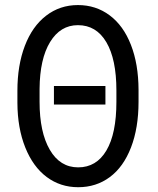

<svg xmlns="http://www.w3.org/2000/svg" viewBox="-20 -741 633 770"><path d="M402.8 -321.8H196.3V-396H402.8ZM535.6 -332.5Q535.6 -228 505.4 -149.7Q475.1 -71.3 420.4 -30.8Q365.7 9.8 293.5 9.8Q222.2 9.8 167.2 -31.2Q112.3 -72.3 81.3 -149.7Q50.3 -227.1 49.8 -328.1V-377.4Q49.8 -479 79.6 -557.1Q109.4 -635.3 164.8 -678Q220.2 -720.7 292.5 -720.7Q364.7 -720.7 419.9 -679.4Q475.1 -638.2 505.1 -561Q535.2 -483.9 535.6 -381.3ZM446.8 -378.4Q446.8 -503.4 406.5 -571.8Q366.2 -640.1 292.5 -640.1Q222.2 -640.1 180.9 -572.5Q139.6 -504.9 138.7 -384.3V-332.5Q138.7 -210.9 179.7 -140.4Q220.7 -69.8 293.5 -69.8Q366.7 -69.8 406.7 -137.5Q446.8 -205.1 446.8 -332.5Z"/></svg>

Font: Roboto Condensed
Style: Regular
Weight: 400
Designer: Google
Version: Version 2.001047; 2015